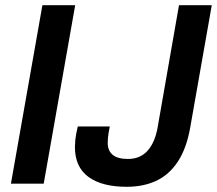

<svg xmlns="http://www.w3.org/2000/svg" viewBox="-20 -706 834 738"><path d="M22 0 143 -686H269L148 0ZM467 12Q372 12 320 -26Q268 -64 268 -141Q268 -151 269.5 -168.5Q271 -186 279 -220H402Q396 -190 395 -176.5Q394 -163 394 -157Q394 -127 413 -111Q432 -95 472 -95Q519 -95 547.5 -127Q576 -159 586 -217L668 -686H794L711 -215Q697 -136 664 -85.5Q631 -35 581.5 -11.5Q532 12 467 12Z"/></svg>

Font: Archivo SemiCondensed SemiBold
Style: Italic
Weight: 600
Width: 4
Italic angle: -10°
Designer: Hector Gatti
Foundry: Omnibus-Type
Version: Version 2.001